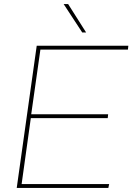

<svg xmlns="http://www.w3.org/2000/svg" viewBox="-20 -921 649 941"><path d="M62 0 160 -697H609L607 -678H178L133 -361H510L508 -342H131L86 -19H515L511 0ZM383 -762 292 -901H314L402 -762Z"/></svg>

Font: Hanken Grotesk Thin
Style: Italic
Weight: 250
Italic angle: -8°
Designer: Alfredo Marco Pradil
Foundry: Hanken Design Co.
Version: Version 3.013